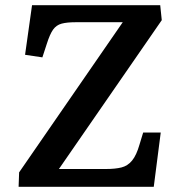

<svg xmlns="http://www.w3.org/2000/svg" viewBox="-20 -723 679 743"><path d="M606 -645 208 -69H390Q426 -69 450 -75Q474 -81 491 -101.5Q508 -122 520 -164L534 -210H602L575 0H52L54 -56L455 -637H273Q239 -637 218.5 -631.5Q198 -626 185.5 -608.5Q173 -591 161 -553L144 -501L77 -511L104 -703H600Z"/></svg>

Font: Literata 18pt SemiBold
Style: Italic
Weight: 600
Italic angle: -2°
Designer: Latin by Veronika Burian and Jose Scaglione. Greek by Irene Vlachou. Cyrillic by Vera Evstafieva
Foundry: TypeTogether
Version: Version 3.103;gftools[0.9.29]